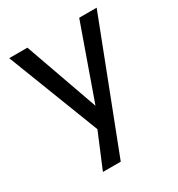

<svg xmlns="http://www.w3.org/2000/svg" viewBox="-162 -598 823 886"><g transform="rotate(-30 250.0 -155.5)"><path d="M129 180 218 -33V28L17 -491H114L259 -82H245L390 -491H483L224 180Z"/></g></svg>

Font: Nunito Sans 10pt SemiCondensed Medium
Style: Regular
Weight: 500
Width: 4
Designer: Vernon Adams
Foundry: Vernon Adams
Version: Version 3.101;gftools[0.9.27]